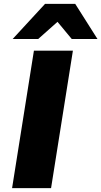

<svg xmlns="http://www.w3.org/2000/svg" viewBox="-20 -965 520 985"><path d="M42 0 154 -705H354L242 0ZM45 -765 211 -945H366L480 -765H348L275 -853L176 -765Z"/></svg>

Font: Nunito Sans 10pt SemiExpanded Black
Style: Italic
Weight: 900
Width: 6
Italic angle: -9°
Designer: Vernon Adams
Foundry: Vernon Adams
Version: Version 3.101;gftools[0.9.27]